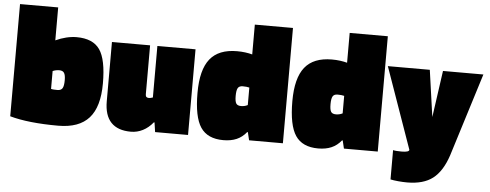

<svg xmlns="http://www.w3.org/2000/svg" viewBox="-53 -803 2813 1103"><g transform="rotate(5 1354.0 -251.5)"><path d="M362 -504Q456 -504 495.5 -447Q535 -390 535 -252Q535 -117 477.5 -52.5Q420 12 300 12Q215 12 144.5 4.5Q74 -3 21 -18V-665H241V-475Q271 -489 302 -496.5Q333 -504 362 -504ZM315 -252Q315 -281 307 -293.5Q299 -306 279 -306Q269 -306 259.5 -304Q250 -302 241 -298V-195Q249 -193 258.5 -192.5Q268 -192 278 -192Q299 -192 307 -205.5Q315 -219 315 -252Z M719 10Q643 10 604.5 -30.5Q566 -71 566 -152V-494H786V-212Q786 -201 791 -196.5Q796 -192 806 -192Q810 -192 816 -193.5Q822 -195 828 -197V-494H1048V0H858L850 -55H846Q820 -23 787.5 -6.5Q755 10 719 10Z M1375 -665H1595V0H1400L1389 -46H1385Q1361 -16 1328.5 -2Q1296 12 1252 12Q1161 12 1121 -47.5Q1081 -107 1081 -246Q1081 -379 1131 -441.5Q1181 -504 1287 -504Q1312 -504 1334.5 -501Q1357 -498 1375 -493ZM1337 -306Q1316 -306 1308.5 -292.5Q1301 -279 1301 -247Q1301 -216 1308.5 -204Q1316 -192 1337 -192Q1346 -192 1355.5 -194Q1365 -196 1375 -201V-302Q1367 -304 1358 -305Q1349 -306 1337 -306Z M1922 -665H2142V0H1947L1936 -46H1932Q1908 -16 1875.5 -2Q1843 12 1799 12Q1708 12 1668 -47.5Q1628 -107 1628 -246Q1628 -379 1678 -441.5Q1728 -504 1834 -504Q1859 -504 1881.5 -501Q1904 -498 1922 -493ZM1884 -306Q1863 -306 1855.5 -292.5Q1848 -279 1848 -247Q1848 -216 1855.5 -204Q1863 -192 1884 -192Q1893 -192 1902.5 -194Q1912 -196 1922 -201V-302Q1914 -304 1905 -305Q1896 -306 1884 -306Z M2278 -12Q2300 -12 2311 -15.5Q2322 -19 2322 -26L2157 -494H2399L2437 -225L2475 -494H2708L2558 -14Q2527 79 2473 120.5Q2419 162 2325 162Q2301 162 2274 159.5Q2247 157 2229 153V-16Q2236 -14 2249.5 -13Q2263 -12 2278 -12Z"/></g></svg>

Font: Blinker Black
Style: Regular
Weight: 900
Designer: Juergen Huber
Foundry: supertype
Version: Version 1.017;hotconv 1.0.117;makeotfexe 2.5.65602